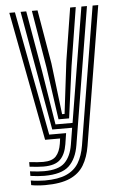

<svg xmlns="http://www.w3.org/2000/svg" viewBox="-56 -640 567 889"><g transform="rotate(-5 227.5 -195.5)"><path d="M117.8 209.1Q100.3 209.1 82.3 207.5Q64.2 205.9 53 203.4V182Q68.5 184.7 85.8 186.1Q103.2 187.6 117.8 187.6Q180.7 187.6 218.4 170.7Q256.2 153.9 275.8 121.3Q295.4 88.7 303.2 41.4L408.7 -600H434.9L328.6 45.6Q319.9 97.8 297.9 134.3Q275.9 170.9 232.9 190Q189.8 209.1 117.8 209.1ZM117.8 122.8Q106.1 122.8 90.7 121.6Q75.3 120.5 53 118V96.7Q77.4 99.1 92 100.2Q106.6 101.3 117.8 101.3Q159.3 101.3 177.5 81.5Q195.7 61.7 201.8 24L205.2 0H135.4L21.6 -600H47.7L156.5 -22.3H235L227.1 28.3Q219.5 75.4 195.4 99.1Q171.3 122.8 117.8 122.8ZM117.8 165.9Q104.8 165.9 87.7 164.6Q70.6 163.2 53 160.7V139.4Q73 141.9 89.3 143.2Q105.6 144.4 117.8 144.4Q185.1 144.4 214.2 116Q243.3 87.6 252.4 32.7L265 -44.6H172.6L127.7 -297.6L74 -600H100.2L149.5 -315.7L189.6 -66.8H268.9L356.6 -600H382.5L277.7 36.9Q267.3 100.6 232.3 133.3Q197.4 165.9 117.8 165.9ZM205.6 -89.1 171 -333.3 126.5 -600H152.7L195.4 -349.9L224.2 -111.4H235.7L265.1 -354L304.3 -600H330.4L286.8 -327.2L254.8 -89.1Z"/></g></svg>

Font: Big Shoulders Inline Text SC Thin
Style: Regular
Weight: 100
Designer: Patric King
Foundry: XO Type Co
Version: Version 2.002